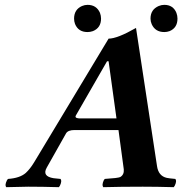

<svg xmlns="http://www.w3.org/2000/svg" viewBox="-20 -774 756 796"><path d="M287.1 -696.8Q287.1 -734.4 319.8 -749Q331.5 -753.9 342.8 -753.9Q379.9 -753.9 394.5 -720.7Q398.9 -709 398.9 -696.8Q398.9 -658.7 365.2 -645Q354 -641.1 342.8 -641.1Q304.7 -641.1 291 -674.8Q287.1 -685.5 287.1 -696.8ZM604 -696.8Q604 -734.4 637.7 -749Q649.4 -753.9 661.1 -753.9Q697.8 -753.9 711.4 -720.7Q715.8 -709 715.8 -696.8Q715.8 -658.7 683.1 -645Q672.4 -641.1 661.1 -641.1Q623.5 -641.1 608.9 -673.8Q604 -685.1 604 -696.8ZM316.9 -283.2H462.9L430.2 -520H423.8L294.9 -295.9Q288.1 -284.7 307.1 -283.2Q311.5 -283.2 316.9 -283.2ZM173.8 -79.1Q153.3 -43 202.1 -35.2Q211.9 -33.7 231 -32.2Q237.8 -23.9 228.5 -4.4Q226.1 0 224.1 2Q153.8 0 97.2 0Q76.2 0 5.9 2Q-1 -6.3 8.3 -25.4Q10.7 -29.8 13.2 -32.2Q62.5 -35.6 86.9 -57.1Q105 -73.7 122.1 -102.1L430.2 -613.8Q466.3 -613.8 543.9 -658.2L630.9 -85.9Q636.7 -44.4 671.4 -36.6Q679.2 -34.7 707 -32.2Q713.9 -23.9 704.6 -4.4Q702.1 0 700.2 2Q629.9 0 571.8 0Q480.5 0 408.2 2Q401.4 -6.3 409.7 -25.4Q412.1 -29.8 414.1 -32.2Q469.2 -35.6 478.5 -40Q495.1 -49.8 493.2 -71.8L471.2 -234.9H289.1Q262.2 -234.9 253.9 -221.2Q252.9 -219.2 252 -217.8Z"/></svg>

Font: Linux Libertine Capitals O
Style: Bold Italic Samll Caps
Weight: 400
Italic angle: -12°
Designer: Philipp H. Poll
Foundry: Philipp H. Poll
Version: Version 5.0.4